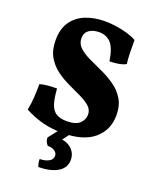

<svg xmlns="http://www.w3.org/2000/svg" viewBox="-167 -779 895 1114"><g transform="rotate(20 280.5 -221.5)"><path d="M273 9Q207 9 149.5 -6Q92 -21 38 -50Q46 -90 48.5 -132Q51 -174 51 -212Q76 -219 103.5 -221Q131 -223 156 -223Q160 -163 171.5 -128.5Q183 -94 207.5 -79Q232 -64 273 -64Q329 -64 353 -87.5Q377 -111 377 -141Q377 -172 353.5 -192.5Q330 -213 293 -230.5Q256 -248 214.5 -267.5Q173 -287 136 -314.5Q99 -342 75.5 -383Q52 -424 52 -485Q52 -555 83.5 -599.5Q115 -644 168 -664.5Q221 -685 285 -685Q322 -685 360 -679Q398 -673 430.5 -663Q463 -653 482 -641Q482 -601 483 -560Q484 -519 488 -495Q470 -484 440.5 -479.5Q411 -475 388 -475Q375 -557 346.5 -585.5Q318 -614 275 -614Q238 -614 213.5 -597Q189 -580 189 -546Q189 -512 214 -489Q239 -466 278 -447.5Q317 -429 361 -409Q405 -389 444 -362Q483 -335 508 -294.5Q533 -254 533 -194Q533 -103 467 -47Q401 9 273 9ZM210 242Q205 232 203 219Q201 206 201 196Q232 196 255.5 184Q279 172 279 149Q279 130 262 119Q245 108 219 108Q201 88 201 63L263 -16H331L285 45Q327 52 350 78Q373 104 373 139Q373 189 328 215.5Q283 242 210 242Z"/></g></svg>

Font: Vollkorn ExtraBold
Style: Regular
Weight: 800
Designer: Friedrich Althausen
Foundry: Friedrich Althausen
Version: Version 5.000; ttfautohint (v1.8.3)